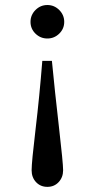

<svg xmlns="http://www.w3.org/2000/svg" viewBox="-20 -726 371 762"><path d="M234.9 -639.2Q234.9 -611.8 215.1 -592.5Q195.3 -573.2 168 -573.2Q140.6 -573.2 120.8 -592.5Q101.1 -611.8 101.1 -639.2Q101.1 -666.5 120.8 -686.3Q140.6 -706.1 168 -706.1Q195.3 -706.1 215.1 -686.3Q234.9 -666.5 234.9 -639.2ZM230.5 -50.3Q230.5 -22.5 212.9 -3.4Q195.3 15.6 168 15.6Q140.6 15.6 123 -3.2Q105.5 -22 105.5 -50.3Q105.5 -82 121.1 -212.6Q136.7 -343.3 147.9 -484.4H186Q197.3 -366.2 213.9 -222.2Q230.5 -78.1 230.5 -50.3Z"/></svg>

Font: UniBurma_GGSerif
Style: Book
Weight: 400
Designer: Victor San Kho Lin (for Burmese only and related typography optimization with it)
Foundry: http://www.unimm.org
Version: 2.0